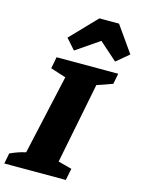

<svg xmlns="http://www.w3.org/2000/svg" viewBox="-171 -1009 801 1086"><g transform="rotate(15 229.5 -466.0)"><path d="M-35 0 -23 -62Q-1 -72 21.5 -80Q44 -88 68 -93L172 -560L82 -589L95 -657H456L444 -595Q420 -586 397.5 -578Q375 -570 353 -563L259 -90L339 -69L325 0ZM387 -932 494 -780 421 -719 316 -812 180 -719 126 -780 272 -932Z"/></g></svg>

Font: Piazzolla ExtraBold
Style: Italic
Weight: 800
Italic angle: -11.3°
Designer: Juan Pablo del Peral
Foundry: Huerta Tipografica
Version: Version 1.330